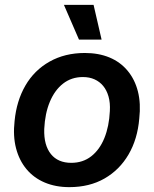

<svg xmlns="http://www.w3.org/2000/svg" viewBox="-20 -760 633 790"><path d="M265 10Q209 10 164 -9Q119 -28 89 -64Q59 -100 46 -150Q33 -200 40 -262Q48 -345 84.5 -408Q121 -471 184 -506.5Q247 -542 329 -542Q386 -542 430.5 -523.5Q475 -505 505 -469Q535 -433 547.5 -383.5Q560 -334 553 -272Q546 -188 509 -124.5Q472 -61 410 -25.5Q348 10 265 10ZM273 -90Q321 -90 355.5 -117Q390 -144 409.5 -192Q429 -240 432 -303Q434 -337 426.5 -363Q419 -389 404.5 -406.5Q390 -424 369 -433.5Q348 -443 321 -443Q274 -443 239.5 -416Q205 -389 185 -341Q165 -293 162 -229Q161 -195 168 -169.5Q175 -144 189.5 -126Q204 -108 225 -99Q246 -90 273 -90ZM305 -597 243 -740H365L398 -597Z"/></svg>

Font: Mona Sans ExtraLight SemiBold
Style: Italic
Weight: 600
Italic angle: -11.6951°
Version: Version 2.000